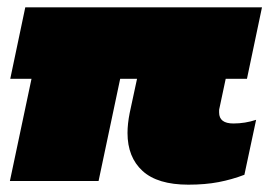

<svg xmlns="http://www.w3.org/2000/svg" viewBox="-20 -494 745 524"><path d="M494 10Q410 10 369 -27.5Q328 -65 328 -131Q328 -156 334 -186L354 -279H308L249 0H7L66 -279H8L49 -474H695L654 -279H596L579 -199Q578 -196 578 -192.5Q578 -189 578 -187Q578 -157 617 -157Q649 -157 679 -167L647 -17Q613 -4 576.5 3Q540 10 494 10Z"/></svg>

Font: Kanit Black
Style: Italic
Weight: 900
Italic angle: -12°
Designer: Katatrad Team
Foundry: CadsonDemak
Version: Version 2.000; ttfautohint (v1.8.3)